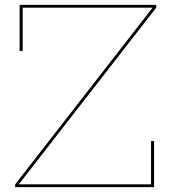

<svg xmlns="http://www.w3.org/2000/svg" viewBox="-20 -772 708 792"><path d="M42.5 -11.5 608.5 -739V-745L624.5 -740.5L58.5 -13V-8ZM624.5 -752V-740.5H73.5V-562H61V-752ZM603 -190H615.5V0H42.5V-11.5H603Z"/></svg>

Font: Hepta Slab ExtraLight Thin
Style: Regular
Weight: 250
Version: Version 1.102